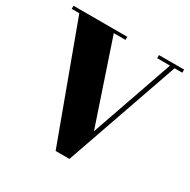

<svg xmlns="http://www.w3.org/2000/svg" viewBox="-159 -851 1003 1012"><g transform="rotate(30 342.5 -345.0)"><path d="M262 -681C262 -681 333 -681 333 -681C333 -681 333 -700 333 -700C333 -700 6 -700 6 -700C6 -700 6 -681 6 -681C6 -681 52 -681 52 -681C52 -681 307 10 307 10C307 10 391 10 391 10C391 10 632 -681 632 -681C632 -681 679 -681 679 -681C679 -681 679 -700 679 -700C679 -700 526 -700 526 -700C526 -700 526 -681 526 -681C526 -681 604 -681 604 -681C604 -681 430 -181 430 -181C430 -181 262 -681 262 -681Z"/></g></svg>

Font: Abril Fatface Utterance
Style: Regular
Weight: 500
Designer: Veronika Burian, Jos Scaglione
Foundry: TypeTogether
Version: ""